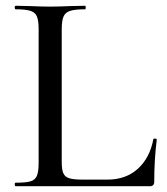

<svg xmlns="http://www.w3.org/2000/svg" viewBox="-20 -645 577 665"><path d="M514.2 -15.1Q514.2 0 499 0H34.2Q31.2 0 31 -6.1Q30.8 -12.2 34.2 -12.2Q70.3 -12.2 86.2 -17.1Q102.1 -22 107.9 -36.4Q113.8 -50.8 113.8 -81.1V-543.9Q113.8 -573.7 107.9 -587.9Q102.1 -602.1 85.4 -607.4Q68.8 -612.8 34.2 -612.8Q31.2 -612.8 31 -618.9Q30.8 -625 34.2 -625L82 -624Q126 -622.1 154.1 -622.1Q182.1 -622.1 226.1 -624L274.9 -625Q276.9 -625 276.9 -618.9Q276.9 -612.8 274.9 -612.8Q239.7 -612.8 222.9 -607.4Q206.1 -602.1 200 -587.6Q193.8 -573.2 193.8 -543V-85Q193.8 -57.1 199.5 -44.7Q205.1 -32.2 220 -27.6Q234.9 -22.9 267.1 -22.9H352.1Q416 -22.9 457.5 -60.5Q499 -98.1 511.2 -163.1Q511.2 -165 517.1 -165Q522.9 -165 522.9 -161.1Q514.2 -91.3 514.2 -15.1Z"/></svg>

Font: Cormorant-Medium
Style: Regular
Weight: 500
Designer: Christian Thalmann (Catharsis Fonts)
Version: Version 3.000